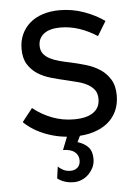

<svg xmlns="http://www.w3.org/2000/svg" viewBox="-52 -569 582 810"><g transform="rotate(-5 238.5 -164.0)"><path d="M249 8Q293 8 328.5 -3Q364 -14 388.5 -34Q413 -54 426.5 -83Q440 -112 440 -149Q440 -190 423.5 -217Q407 -244 381 -261Q355 -278 323 -287.5Q291 -297 259 -304Q234 -309 211.5 -315Q189 -321 171.5 -330Q154 -339 144 -352.5Q134 -366 134 -386Q134 -403 140.5 -415.5Q147 -428 159 -437Q171 -446 188.5 -450.5Q206 -455 228 -455Q269 -455 308.5 -441.5Q348 -428 383 -405L420 -466Q382 -493 333 -510.5Q284 -528 231 -528Q191 -528 159 -517.5Q127 -507 104.5 -487.5Q82 -468 69.5 -440.5Q57 -413 57 -379Q57 -339 73 -313.5Q89 -288 114 -272Q139 -256 171 -247Q203 -238 234 -231Q259 -225 282 -219Q305 -213 323 -203Q341 -193 351.5 -178.5Q362 -164 362 -141Q362 -122 355 -108Q348 -94 334 -84Q320 -74 299.5 -69Q279 -64 252 -64Q228 -64 205.5 -68Q183 -72 161.5 -80Q140 -88 119.5 -99.5Q99 -111 79 -127L35 -71Q73 -34 129.5 -13Q186 8 249 8ZM230 200Q245 200 261 193.5Q277 187 289.5 175Q302 163 310.5 146.5Q319 130 319 109Q319 77 303 59.5Q287 42 258 33L274 0L247 -10L218 0L194 61Q226 61 243 74.5Q260 88 260 110Q260 130 248 140.5Q236 151 219 151Q201 151 187.5 144Q174 137 166 128L159 178Q173 189 190.5 194.5Q208 200 230 200Z"/></g></svg>

Font: Fixel Variable
Style: Regular
Weight: 100
Width: 3
Designer: AlfaBravo + MacPaw
Foundry: Kyrylo Tkachov, Marchela Mozhyna, Serhii Makarenko, Maria Weinstein, Zakhar Kryvoshyya
Version: Version 1.211